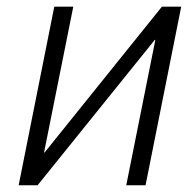

<svg xmlns="http://www.w3.org/2000/svg" viewBox="-20 -548 569 568"><path d="M459 -528.3H516.1L410.6 0H353.5L439.5 -429.7L438 -430.2L91.3 0H35.2L140.6 -528.3H196.8L110.4 -97.2L111.8 -96.7Z"/></svg>

Font: Franko
Style: Light Italic
Weight: 300
Designer: Google
Version: Version 1.200310; 2013